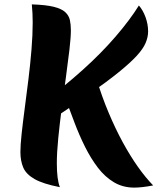

<svg xmlns="http://www.w3.org/2000/svg" viewBox="-20 -822 727 875"><path d="M190 -259 180 -359Q273 -428 357 -503.5Q441 -579 506.5 -655Q572 -731 613 -797Q632 -775 643.5 -743Q655 -711 655 -679Q655 -653 643.5 -626Q632 -599 602.5 -567Q573 -535 520.5 -492.5Q468 -450 386.5 -393Q305 -336 190 -259ZM253 31Q176 16 137.5 -6Q99 -28 86 -58.5Q73 -89 73 -129Q73 -160 78.5 -211.5Q84 -263 92.5 -327Q101 -391 109.5 -460Q118 -529 123.5 -596Q129 -663 129 -720Q129 -740 128 -761Q127 -782 125 -802Q189 -800 225 -791Q261 -782 277.5 -766.5Q294 -751 298.5 -730.5Q303 -710 303 -684Q303 -652 296.5 -596Q290 -540 280.5 -471Q271 -402 261.5 -330Q252 -258 245.5 -192.5Q239 -127 239 -78Q239 -3 253 31ZM592 33Q540 33 499 8.5Q458 -16 426 -58Q394 -100 367.5 -153Q341 -206 319 -264.5Q297 -323 276 -379L419 -465Q444 -382 475 -308.5Q506 -235 539.5 -173.5Q573 -112 608 -62.5Q643 -13 678 23Q653 28 630.5 30.5Q608 33 592 33Z"/></svg>

Font: Merienda ExtraBold
Style: Regular
Weight: 800
Designer: Eduardo Rodriguez Tunni
Foundry: Eduardo Rodriguez Tunni
Version: Version 2.001